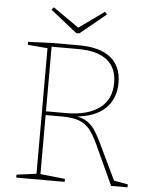

<svg xmlns="http://www.w3.org/2000/svg" viewBox="-58 -920 765 968"><g transform="rotate(5 324.0 -436.0)"><path d="M61 0V-15L168 -29L161 -21V-671L168 -663L61 -672V-687L182 -692H318Q424 -692 478.5 -648Q533 -604 533 -520Q533 -440 481.5 -390.5Q430 -341 330 -333L328 -336Q367 -330 391 -314Q415 -298 432 -272Q449 -246 467 -208L556 -22L546 -29L624 -15V0H541L448 -202Q427 -248 405.5 -275Q384 -302 351 -314.5Q318 -327 260 -327H174L181 -334V-21L174 -29L306 -15V0ZM181 -339 174 -346H282Q391 -346 451 -390Q511 -434 511 -519Q511 -595 461.5 -634Q412 -673 316 -673H174L181 -680ZM434 -872 445 -859 314 -752H299L164 -859L175 -872L311 -777H302Z"/></g></svg>

Font: Bitter Thin Thin
Style: Regular
Weight: 250
Version: Version 2.002